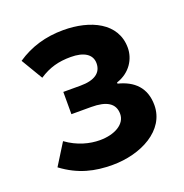

<svg xmlns="http://www.w3.org/2000/svg" viewBox="-110 -673 754 786"><g transform="rotate(-20 267.0 -280.0)"><path d="M250 14C374 14 494 -48 494 -158C494 -234 450 -275 382 -292V-297C443 -317 472 -368 472 -416C472 -525 365 -574 248 -574C171 -574 104 -554 45 -514L101 -420C145 -449 186 -460 239 -460C296 -460 330 -439 330 -400C330 -359 299 -336 237 -336H162V-239H248C315 -239 350 -218 350 -172C350 -127 300 -99 236 -99C192 -99 140 -112 92 -147L34 -54C105 -1 174 14 250 14Z"/></g></svg>

Font: Noto Sans Japanese Bold
Style: Bold
Weight: 700
Designer: Ryoko NISHIZUKA (kana & ideographs); Paul D. Hunt (Latin, Greek & Cyrillic); Wenlong ZHANG (bopomofo); Sandoll Communica
Foundry: Adobe Systems Incorporated
Version: Version 1.000;PS 1;hotconv 1.0.78;makeotf.lib2.5.61930